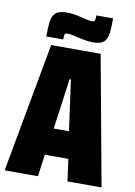

<svg xmlns="http://www.w3.org/2000/svg" viewBox="-96 -943 709 1005"><g transform="rotate(10 258.5 -441.0)"><path d="M1 0 127 -688H390L516 0H335L319 -117H194L178 0ZM216 -260H297L260 -529H253ZM94 -728Q94 -773 97.5 -804.5Q101 -836 118.5 -853Q136 -870 178 -870Q202 -870 224 -866Q246 -862 265 -857Q280 -853 293 -850.5Q306 -848 317 -848Q329 -848 331 -856Q333 -864 333 -882H422Q422 -837 418.5 -805Q415 -773 398 -756.5Q381 -740 339 -740Q315 -740 293 -744.5Q271 -749 252 -753Q237 -757 224 -759.5Q211 -762 200 -762Q188 -762 186 -754Q184 -746 184 -728Z"/></g></svg>

Font: Saira Condensed Black
Style: Regular
Weight: 900
Width: 3
Designer: Hector Gatti with collaboration of the Omnibus-Type team
Foundry: Omnibus-Type
Version: Version 1.101